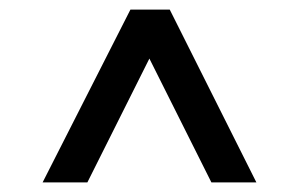

<svg xmlns="http://www.w3.org/2000/svg" viewBox="-20 -760 610 396"><path d="M330.1 -740.2 508.8 -383.8H416L288.1 -639.2L160.2 -383.8H67.9L249 -740.2Z"/></svg>

Font: Nacelle SemiBold
Style: Regular
Weight: 600
Designer: Sora Sagano
Foundry: Sora Sagano
Version: Version 1.000;FEAKit 1.0